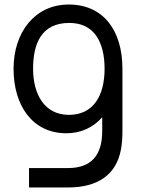

<svg xmlns="http://www.w3.org/2000/svg" viewBox="-20 -575 640 850"><path d="M274 15C340 15 394 -12 432.5 -56V2.5C433.5 112.5 384 169 281 169H108.5V255H280.5C409.5 255 494.5 201.5 515.5 86.5C520.5 60 522 33.5 522 3.5V-270.5C522 -441 437 -555 284.5 -555C134.5 -555 40 -432.5 40 -270.5C40 -108.5 123 15 274 15ZM126.5 -270.5C126.5 -384.5 165 -473.5 287 -473.5C396 -473.5 443 -390 443 -270.5C443 -152 394 -66.5 285 -66.5C178.5 -66.5 126.5 -155.5 126.5 -270.5Z"/></svg>

Font: Eudonet Medium
Style: Regular
Weight: 500
Designer: Mikhail Sharanda
Foundry: Mikhail Sharanda
Version: Version 4.503;Glyphs 3.1.2 (3151)